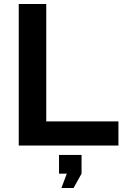

<svg xmlns="http://www.w3.org/2000/svg" viewBox="-20 -730 624 963"><path d="M74 0V-710H212V-121H574V0ZM288 213 315 141H276V47H389V141L349 213Z"/></svg>

Font: Raleway
Style: Bold
Weight: 700
Designer: Matt McInerney, Pablo Impallari, Rodrigo Fuenzalida
Foundry: Matt McInerney, Pablo Impallari, Rodrigo Fuenzalida
Version: Version 4.026